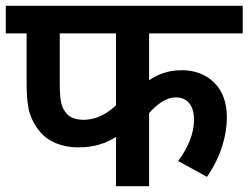

<svg xmlns="http://www.w3.org/2000/svg" viewBox="-20 -642 857 662"><path d="M816.9 -526.9V-622.1H0V-526.9H71.8V-348.1C71.8 -306.2 75.7 -272.9 83.5 -249C91.3 -225.1 103.5 -203.6 120.1 -185.1C147 -154.3 192.9 -133.8 250 -133.8C303.2 -133.8 344.2 -147 379.9 -169.9V0H494.1V-252C519.5 -281.2 552.7 -306.2 585.9 -306.2C623 -306.2 648.9 -282.2 648.9 -229C648.9 -178.2 626 -129.9 594.2 -86.9L693.8 -32.2C742.2 -102.5 762.2 -175.8 762.2 -236.8C762.2 -288.1 747.6 -328.1 718.8 -356.9C689.5 -385.7 651.9 -399.9 606 -399.9C562.5 -399.9 525.9 -387.2 494.1 -365.2V-526.9ZM379.9 -526.9V-278.8C350.6 -252 314.9 -229 268.1 -229C242.2 -229 223.1 -235.8 210.9 -249C201.7 -259.3 194.8 -271 191.4 -285.2C188 -299.3 186 -322.8 186 -356V-526.9Z"/></svg>

Font: Noto Reveo Sans
Style: Regular
Weight: 600
Designer: Monotype Design Team
Foundry: Monotype Imaging Inc.
Version: Version 2.007